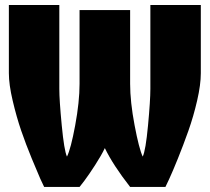

<svg xmlns="http://www.w3.org/2000/svg" viewBox="-20 -740 830 760"><path d="M245.1 -120.1Q260.3 -150.4 277.6 -243.7Q294.9 -336.9 294.9 -408.2V-700.2H495.1V-408.2Q495.1 -337.4 512.7 -244.4Q530.3 -151.4 544.9 -120.1Q556.6 -144 565.9 -243.2Q575.2 -342.3 575.2 -388.2V-720.2H774.9V-450.2Q774.9 -405.3 760.5 -342.5Q746.1 -279.8 725.6 -221.9Q705.1 -164.1 684.3 -112.8Q663.6 -61.5 649.4 -30.8L634.8 0H495.1Q427.2 -86.9 395 -153.8Q381.3 -125 356.4 -86.4Q331.5 -47.9 313.5 -23.9L294.9 0H154.8Q148.9 -11.7 139.6 -32.2Q130.4 -52.7 106.2 -111.3Q82 -169.9 63.7 -223.4Q45.4 -276.9 30.3 -341.1Q15.1 -405.3 15.1 -450.2V-720.2H214.8V-388.2Q214.8 -343.8 224.4 -243.9Q233.9 -144 245.1 -120.1Z"/></svg>

Font: Mikodacs
Style: Regular
Weight: 400
Designer: gluk (gluksza@wp.pl)
Foundry: gluk (gluksza@wp.pl)
Version: Version 0.28